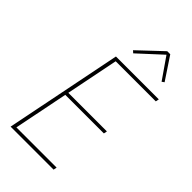

<svg xmlns="http://www.w3.org/2000/svg" viewBox="-278 -1002 1080 1080"><g transform="rotate(45 262.5 -461.5)"><path d="M44 0 184 -698H525L521 -678H202L139 -364H446L442 -344H135L70 -20H390L386 0ZM391 -923 480 -789 466 -779 378 -906 240 -779 227 -791 367 -923Z"/></g></svg>

Font: IBM Plex Sans Cond Thin
Style: Italic
Weight: 100
Width: 3
Italic angle: -11°
Designer: Mike Abbink, Paul van der Laan, Pieter van Rosmalen
Foundry: Bold Monday
Version: Version 1.3